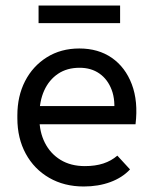

<svg xmlns="http://www.w3.org/2000/svg" viewBox="-20 -667 553 697"><path d="M284 10Q213 10 158.5 -21.5Q104 -53 73.5 -109Q43 -165 43 -238V-248Q43 -318 71 -372.5Q99 -427 150 -459Q201 -491 268 -491Q337 -491 386 -457Q435 -423 458.5 -361Q482 -299 472 -216H101V-282H429L393 -247Q400 -302 385.5 -340.5Q371 -379 341 -400Q311 -421 269 -421Q223 -421 190.5 -399Q158 -377 140.5 -338.5Q123 -300 123 -248V-238Q123 -188 143 -148.5Q163 -109 200 -86.5Q237 -64 288 -64Q326 -64 355 -73.5Q384 -83 406 -102L452 -52Q424 -22 380.5 -6Q337 10 284 10ZM120 -583V-647H416V-583Z"/></svg>

Font: SUSE
Style: Regular
Weight: 400
Designer: Rene Bieder
Foundry: SUSE
Version: Version 1.000